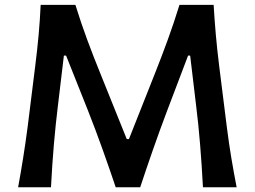

<svg xmlns="http://www.w3.org/2000/svg" viewBox="-20 -787 1070 807"><path d="M56.2 0Q67.4 -61 77.1 -122.1Q86.9 -183.1 96.2 -253.9L127.9 -508.3Q136.7 -578.1 142.3 -639.4Q147.9 -700.7 150.9 -766.6H296.9Q320.8 -689.5 346.9 -619.1Q373 -548.8 401.4 -479L512.7 -202.6H522L631.3 -478.5Q659.2 -548.8 684.8 -618.9Q710.4 -689 734.4 -766.6H877.9Q881.8 -701.7 887.2 -640.4Q892.6 -579.1 901.4 -508.3L933.6 -251.5Q942.4 -182.1 952.4 -122.6Q962.4 -63 974.6 0H833Q828.1 -94.2 821 -179.9Q814 -265.6 804.7 -339.8L779.3 -553.2H770.5L683.1 -323.2Q651.4 -239.3 622.3 -156Q593.3 -72.8 569.3 0H466.3Q442.9 -69.8 412.4 -155.5Q381.8 -241.2 349.6 -322.8L257.8 -553.2H248.5L223.1 -340.3Q213.9 -265.6 206.5 -180.2Q199.2 -94.7 194.3 0Z"/></svg>

Font: Pinar DS4-Medium
Style: Regular
Weight: 500
Designer: Amin Abedi
Version: Version 2.000